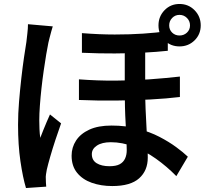

<svg xmlns="http://www.w3.org/2000/svg" viewBox="-20 -887 1040 968"><path d="M712 -669Q712 -632 712 -590Q712 -548 712 -508Q712 -468 712 -435Q712 -385 714 -337.5Q716 -290 718.5 -246Q721 -202 723 -163Q725 -124 725 -92Q725 -27 681.5 12Q638 51 546 51Q489 51 442.5 34.5Q396 18 368.5 -16Q341 -50 341 -102Q341 -144 363.5 -178.5Q386 -213 430.5 -233.5Q475 -254 542 -254Q615 -254 675.5 -238Q736 -222 784 -197Q832 -172 868 -145.5Q904 -119 927 -97L869 1Q821 -48 766 -87Q711 -126 653.5 -148Q596 -170 539 -170Q494 -170 468.5 -153Q443 -136 443 -110Q443 -79 467.5 -64Q492 -49 532 -49Q565 -49 583.5 -59Q602 -69 610.5 -87.5Q619 -106 619 -130Q619 -153 617.5 -188Q616 -223 613.5 -264.5Q611 -306 610 -349.5Q609 -393 609 -432Q609 -471 609 -517Q609 -563 609 -604Q609 -645 609 -669ZM378 -487Q471 -480 561 -480.5Q651 -481 733.5 -487Q816 -493 887 -501V-398Q822 -390 738.5 -385.5Q655 -381 563.5 -380Q472 -379 378 -383ZM393 -720Q482 -713 558.5 -713Q635 -713 702 -717.5Q769 -722 826 -730V-631Q770 -625 703 -621.5Q636 -618 559 -617.5Q482 -617 393 -621ZM246 -754Q243 -745 238.5 -728.5Q234 -712 230 -696.5Q226 -681 224 -672Q219 -649 213 -612.5Q207 -576 200.5 -531.5Q194 -487 189 -441Q184 -395 181 -353.5Q178 -312 178 -281Q178 -260 179 -236.5Q180 -213 183 -192Q190 -211 198.5 -231.5Q207 -252 215.5 -272.5Q224 -293 232 -310L288 -265Q274 -226 259.5 -182Q245 -138 233.5 -98Q222 -58 216 -32Q214 -22 212 -8.5Q210 5 211 14Q211 22 211.5 33Q212 44 213 54L111 61Q95 8 83 -74Q71 -156 71 -258Q71 -314 76 -374.5Q81 -435 87.5 -492.5Q94 -550 101 -597.5Q108 -645 113 -675Q115 -694 118 -719Q121 -744 121 -765ZM833 -759Q833 -737 848 -722.5Q863 -708 885 -708Q907 -708 922.5 -722.5Q938 -737 938 -759Q938 -781 922.5 -796.5Q907 -812 885 -812Q863 -812 848 -796.5Q833 -781 833 -759ZM779 -759Q779 -804 809.5 -835.5Q840 -867 885 -867Q930 -867 961 -835.5Q992 -804 992 -759Q992 -714 961 -683.5Q930 -653 885 -653Q840 -653 809.5 -683.5Q779 -714 779 -759Z"/></svg>

Font: Noto Sans JP Thin SemiBold
Style: Regular
Weight: 600
Version: Version 2.004-H2;hotconv 1.0.118;makeotfexe 2.5.65603